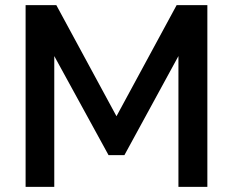

<svg xmlns="http://www.w3.org/2000/svg" viewBox="-20 -730 910 750"><path d="M790 -710H670L435 -276L200 -710H80V0H192V-511L404 -124H466L677 -511V0H790Z"/></svg>

Font: RT Raleway SemiBold
Style: Regular
Weight: 400
Designer: Matt McInerney, Pablo Impallari, Rodrigo Fuenzalida — Edited by Milan Moffatt in April 2016
Foundry: Matt McInerney, Pablo Impallari, Rodrigo Fuenzalida — Edited by Milan Moffatt in April 2016
Version: Version 3.001